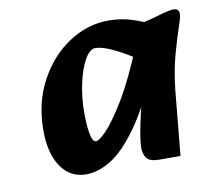

<svg xmlns="http://www.w3.org/2000/svg" viewBox="-56 -757 599 541"><g transform="rotate(-10 244.0 -487.0)"><path d="M150 -279Q104 -279 78 -317.5Q52 -356 52 -421Q52 -501 85.5 -563Q119 -625 172.5 -660Q226 -695 286 -695Q321 -695 351 -685.5Q381 -676 401 -666L377 -556Q356 -571 329.5 -587Q303 -603 278 -614Q253 -625 236 -625Q220 -625 205.5 -599Q191 -573 182.5 -533Q174 -493 174 -451Q174 -415 178.5 -390.5Q183 -366 193 -366Q202 -366 223.5 -388Q245 -410 278 -464Q311 -518 351 -615L383 -536Q339 -437 299 -381Q259 -325 222 -302Q185 -279 150 -279ZM360 -284Q333 -284 324 -295.5Q315 -307 315 -325Q315 -345 323 -385.5Q331 -426 341 -460L359 -522L331 -543L351 -667Q389 -673 424 -683.5Q459 -694 472 -694Q488 -694 488 -678Q488 -670 478 -641Q468 -612 456 -568.5Q444 -525 438 -471L420 -284Z"/></g></svg>

Font: Alkatra
Style: Regular
Weight: 400
Designer: Suman Bhandary
Version: Version 1.100;gftools[0.9.22]